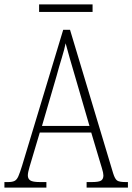

<svg xmlns="http://www.w3.org/2000/svg" viewBox="-22 -849 599 869"><path d="M-2 0V-25H15Q33 -25 43.5 -30Q54 -35 61 -51Q68 -67 78 -99L264 -714H295L490 -65Q498 -39 508 -32Q518 -25 546 -25H557V0H370V-25H394Q426 -25 436 -32Q446 -39 446 -55Q446 -66 439.5 -87Q433 -108 428 -125L391 -249H158L124 -135Q119 -118 111.5 -93Q104 -68 104 -55Q104 -40 115 -32.5Q126 -25 159 -25H188V0ZM168 -279H383L321 -492Q306 -543 294 -584.5Q282 -626 275 -653Q270 -627 257.5 -586.5Q245 -546 234 -505ZM155 -795V-829H397V-795Z"/></svg>

Font: Noto Serif Bengali Condensed ExtraLight
Style: Regular
Weight: 200
Width: 3
Designer: Juan Bruce, Universal Thirst, Indian Type Foundry and the Monotype Design Team.
Foundry: Monotype Imaging Inc.
Version: Version 2.003; ttfautohint (v1.8.4.7-5d5b)